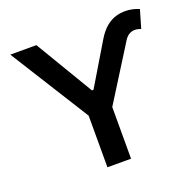

<svg xmlns="http://www.w3.org/2000/svg" viewBox="-129 -870 1019 1004"><g transform="rotate(-20 381.0 -368.0)"><path d="M433.6 0H302.2V-287.3L26.3 -727.3H171.5L363.6 -405.5H372.2L513.1 -640.6Q557.2 -712.4 619.3 -729.4Q643.1 -735.8 667.6 -735.8Q706 -735.8 745 -719.8L715.6 -619.3Q697.4 -626.1 681.5 -626.1Q662.3 -626.1 646.7 -615.4Q631 -604.8 616.8 -579.2Q603 -556.1 433.6 -287.3Z"/></g></svg>

Font: Linik Sans SemiBold
Style: Regular
Weight: 600
Designer: Fonts by Rasmus Andersson / Changes by Cristiano Sobral with parts from Marc Monis
Foundry: rsms
Version: Version 3.020; ttfautohint (v1.6)